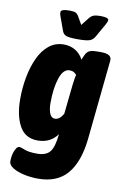

<svg xmlns="http://www.w3.org/2000/svg" viewBox="-100 -775 672 1044"><g transform="rotate(10 235.5 -253.0)"><path d="M186 212Q145 212 107.5 203.5Q70 195 46 180Q22 165 22 145Q22 112 33 86Q44 60 56 60Q66 60 88.5 69.5Q111 79 158 79Q207 79 228.5 52.5Q250 26 257 -46Q218 8 148 8Q79 8 47.5 -49.5Q16 -107 16 -198Q16 -260 27 -319Q38 -378 60 -426Q82 -474 117 -502.5Q152 -531 199 -531Q236 -531 264 -513.5Q292 -496 307 -466Q310 -473 312.5 -480Q315 -487 319 -494Q328 -513 342.5 -519Q357 -525 388 -525H403Q437 -525 450.5 -515.5Q464 -506 462 -487L417 -46Q403 81 347.5 146.5Q292 212 186 212ZM220 -125Q246 -125 266 -160L283 -320Q285 -337 287.5 -353.5Q290 -370 293 -379Q287 -387 277.5 -392.5Q268 -398 254 -398Q219 -398 200.5 -343Q182 -288 182 -204Q182 -171 191 -148Q200 -125 220 -125ZM367 -718Q413 -718 413 -703Q413 -695 402 -675L361 -603Q351 -585 333 -578.5Q315 -572 267 -572Q220 -572 203.5 -578.5Q187 -585 181 -603L155 -675Q149 -689 149 -699Q149 -709 160.5 -713.5Q172 -718 199 -718Q221 -718 231 -713Q241 -708 249 -694L273 -652L306 -694Q317 -708 330 -713Q343 -718 367 -718Z"/></g></svg>

Font: Asap Condensed Condensed ExtraBold
Style: Italic
Weight: 800
Width: 3
Italic angle: -6°
Designer: Pablo Cosgaya
Foundry: Omnibus-Type
Version: Version 3.001; ttfautohint (v1.8.4.7-5d5b)